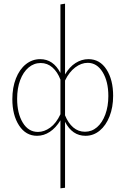

<svg xmlns="http://www.w3.org/2000/svg" viewBox="-20 -733 681 1042"><path d="M594 -213Q594 -151 574.5 -101.5Q555 -52 521 -24Q487 4 444 4Q372 4 333 -72V286L308 289V-80Q283 -39 250.5 -17.5Q218 4 181 4Q120 4 83.5 -52Q47 -108 47 -195Q47 -258 66.5 -307.5Q86 -357 120.5 -384.5Q155 -412 198 -412Q269 -412 308 -337V-709L333 -713V-329Q357 -370 390 -391Q423 -412 460 -412Q522 -412 558 -356Q594 -300 594 -213ZM568 -212Q568 -291 537 -341.5Q506 -392 456 -392Q421 -392 388 -367Q355 -342 333 -296V-107Q350 -65 377.5 -41.5Q405 -18 441 -18Q478 -18 506.5 -42.5Q535 -67 551.5 -111.5Q568 -156 568 -212ZM308 -113V-301Q292 -343 264.5 -367Q237 -391 201 -391Q164 -391 135 -366.5Q106 -342 89.5 -298Q73 -254 73 -197Q73 -118 103.5 -67.5Q134 -17 186 -17Q220 -17 252.5 -40.5Q285 -64 308 -113Z"/></svg>

Font: Ysabeau Infant Extralight
Style: Regular
Weight: 200
Designer: Christian Thalmann (Catharsis Fonts)
Version: Version 0.003